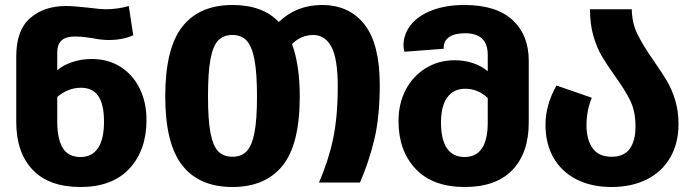

<svg xmlns="http://www.w3.org/2000/svg" viewBox="-20 -730 2766 768"><path d="M566 -250Q566 -129 497.5 -55.5Q429 18 302 18Q176 18 110.5 -51Q45 -120 45 -242V-505Q45 -609 100.5 -657.5Q156 -706 244 -706Q273 -706 336 -699Q382 -693 402 -693Q451 -693 495 -706L513 -589Q472 -570 414 -570Q386 -570 351 -577Q345 -578 323.5 -581Q302 -584 279 -584Q244 -584 226.5 -568.5Q209 -553 209 -520V-449Q232 -469 268.5 -481.5Q305 -494 347 -494Q412 -494 461.5 -463Q511 -432 538.5 -376.5Q566 -321 566 -250ZM396 -244Q396 -313 373 -346Q350 -379 304 -379Q277 -379 252.5 -369Q228 -359 209 -342V-242Q209 -176 230.5 -139Q252 -102 302 -102Q348 -102 372 -137.5Q396 -173 396 -244Z M1499 -391Q1499 -263 1477.5 -173Q1456 -83 1420 0H1256Q1294 -87 1312.5 -175.5Q1331 -264 1331 -383Q1331 -496 1305.5 -543Q1280 -590 1233 -590Q1185 -590 1148 -554Q1179 -470 1179 -344Q1179 -152 1110 -67Q1041 18 910 18Q777 18 709 -68.5Q641 -155 641 -345Q641 -536 709 -623Q777 -710 910 -710Q1031 -710 1095 -642Q1166 -710 1268 -710Q1377 -710 1438 -632Q1499 -554 1499 -391ZM1008 -344Q1008 -437 998 -490.5Q988 -544 967 -567Q946 -590 910 -590Q874 -590 853 -568.5Q832 -547 822 -494Q812 -441 812 -345Q812 -250 822 -198Q832 -146 853 -124.5Q874 -103 910 -103Q946 -103 967 -125.5Q988 -148 998 -200Q1008 -252 1008 -344Z M2095 -487V-240Q2095 -119 2030 -50.5Q1965 18 1839 18Q1711 18 1642.5 -54.5Q1574 -127 1574 -246Q1574 -315 1602.5 -370Q1631 -425 1682.5 -457Q1734 -489 1799 -489Q1839 -489 1873.5 -477Q1908 -465 1931 -445V-510Q1931 -597 1841 -597Q1799 -597 1777 -582Q1755 -567 1755 -541V-535L1598 -523Q1594 -535 1594 -548Q1594 -593 1623 -630Q1652 -667 1707.5 -688.5Q1763 -710 1838 -710Q1965 -710 2030 -650Q2095 -590 2095 -487ZM1931 -240V-338Q1892 -375 1841 -375Q1795 -375 1769.5 -341Q1744 -307 1744 -240Q1744 -171 1768 -136.5Q1792 -102 1838 -102Q1931 -102 1931 -240Z M2594 -488Q2627 -441 2647 -407.5Q2667 -374 2680.5 -330Q2694 -286 2694 -234Q2694 -157 2661 -100Q2628 -43 2567.5 -12.5Q2507 18 2426 18Q2345 18 2285 -13Q2225 -44 2193.5 -100Q2162 -156 2162 -230Q2162 -311 2206 -388L2347 -339Q2326 -287 2326 -230Q2326 -171 2350.5 -137Q2375 -103 2426 -103Q2476 -103 2499 -135Q2522 -167 2522 -224Q2522 -284 2501.5 -326.5Q2481 -369 2439 -427Q2407 -472 2387 -506Q2367 -540 2353.5 -586.5Q2340 -633 2340 -693H2507Q2508 -638 2529.5 -594Q2551 -550 2594 -488Z"/></svg>

Font: FiraGOUPP
Style: Bold
Weight: 700
Designer: bBox Type
Foundry: bBox Type GmbH
Version: Version 1.001